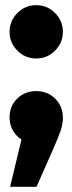

<svg xmlns="http://www.w3.org/2000/svg" viewBox="-20 -538 280 742"><path d="M223 -83Q223 -59 214.5 -33.5Q206 -8 183 44L121 184H19L63 1Q41 -13 29 -35Q17 -57 17 -84Q17 -128 46.5 -157Q76 -186 120 -186Q164 -186 193.5 -156.5Q223 -127 223 -83ZM223 -415Q223 -373 193 -342.5Q163 -312 120 -312Q77 -312 47 -342.5Q17 -373 17 -415Q17 -457 47 -487.5Q77 -518 120 -518Q163 -518 193 -487.5Q223 -457 223 -415Z"/></svg>

Font: Fira Sans Black
Style: Regular
Weight: 900
Designer: Carrois Corporate & Edenspiekermann AG
Foundry: Carrois Corporate GbR & Edenspiekermann AG
Version: Version 4.203